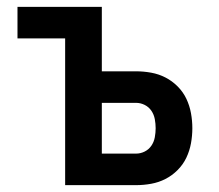

<svg xmlns="http://www.w3.org/2000/svg" viewBox="-20 -540 640 560"><path d="M170 0V-428H31V-520H277V-332H377Q399 -332 421 -328Q443 -324 462.5 -314Q482 -304 498 -288Q514 -272 523.5 -252Q533 -232 537 -210Q541 -188 541 -166Q541 -144 537 -122Q533 -100 523.5 -80Q514 -60 498 -44Q482 -28 462.5 -18Q443 -8 421 -4Q399 0 377 0ZM277 -92H377Q390 -92 402 -98Q414 -104 421.5 -115Q429 -126 431.5 -139.5Q434 -153 434 -166Q434 -179 431.5 -192.5Q429 -206 421.5 -217Q414 -228 402 -234Q390 -240 377 -240H277Z"/></svg>

Font: Zed Mono Semibold Extended
Style: Regular
Weight: 600
Width: 7
Monospace: yes
Designer: Belleve Invis
Foundry: Belleve Invis
Version: Version 1.0.0; ttfautohint (v1.8.4)